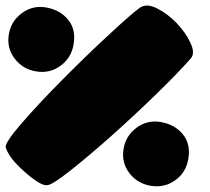

<svg xmlns="http://www.w3.org/2000/svg" viewBox="-20 -660 745 680"><path d="M148.9 -4.4Q127.4 1 69.8 -49.1Q12.2 -99.1 0.5 -137.2Q-4.4 -153.3 57.9 -224.9Q120.1 -296.4 202.9 -379.6Q285.6 -462.9 365.2 -536.6Q444.8 -610.4 474.1 -631.8Q498 -649.4 535.6 -630.6Q573.2 -611.8 605.2 -578.6Q637.2 -545.4 654.5 -508.3Q671.9 -471.2 655.8 -453.1Q609.4 -400.4 531.2 -324.5Q453.1 -248.5 374 -178.2Q294.9 -107.9 230.7 -57.1Q166.5 -6.3 148.9 -4.4ZM240.7 -503.4Q232.9 -455.1 194.3 -427Q155.8 -398.9 107.4 -407.2Q60.5 -415 32 -452.4Q3.4 -489.7 11.2 -537.6Q18.6 -584.5 56.9 -613Q95.2 -641.6 142.6 -633.8Q192.9 -625 221.2 -590.3Q249.5 -555.7 240.7 -503.4ZM647 -97.7Q639.2 -49.3 600.8 -21.7Q562.5 5.9 514.2 -2Q467.3 -9.3 438.5 -46.6Q409.7 -84 417.5 -131.8Q424.8 -178.7 463.1 -207.3Q501.5 -235.8 548.8 -228Q599.1 -219.2 627.4 -184.6Q655.8 -149.9 647 -97.7Z"/></svg>

Font: ARCO
Style: Regular
Weight: 700
Designer: Rafael Olivo Díaz, Denis Ignatov
Foundry: Rafael Olivo Díaz
Version: Version 1.10 March 1, 2019